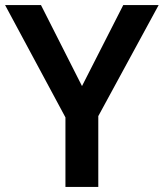

<svg xmlns="http://www.w3.org/2000/svg" viewBox="-20 -734 643 754"><path d="M302 -396 464 -714H603L366 -278V0H237V-273L0 -714H141Z"/></svg>

Font: Noto Sans Thai Looped SemiBold
Style: Regular
Weight: 600
Designer: Sasikarn Vongin, Ben Mitchell
Foundry: The Fontpad Ltd
Version: Version 1.001; ttfautohint (v1.8.4.7-5d5b)